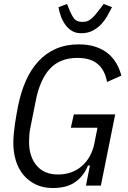

<svg xmlns="http://www.w3.org/2000/svg" viewBox="-20 -933 645 965"><path d="M432 -101H422Q402 -50 359.5 -19Q317 12 246 12Q196 12 158.5 -6.5Q121 -25 96 -56Q71 -87 59 -128Q47 -169 47 -215Q47 -237 49.5 -262.5Q52 -288 55.5 -313Q59 -338 63.5 -361Q68 -384 71 -401Q85 -471 110.5 -528Q136 -585 173.5 -625.5Q211 -666 261.5 -688Q312 -710 376 -710Q422 -710 458 -698.5Q494 -687 520.5 -666Q547 -645 564 -616Q581 -587 590 -553L518 -521Q508 -579 472 -610.5Q436 -642 369 -642Q282 -642 231.5 -588Q181 -534 160 -428L134 -298Q129 -275 127.5 -256Q126 -237 126 -221Q126 -146 164 -101Q202 -56 271 -56Q343 -56 391.5 -98.5Q440 -141 454 -211L470 -291H336L351 -358H559L487 0H412ZM388 -766Q362 -766 343 -777Q324 -788 310 -806.5Q296 -825 287 -848.5Q278 -872 274 -897L317 -913L325 -893Q340 -855 353 -839Q366 -823 395 -823Q408 -823 418 -826.5Q428 -830 438 -838Q448 -846 459.5 -859.5Q471 -873 486 -893L501 -913L543 -897Q533 -877 520 -854Q507 -831 489 -811.5Q471 -792 446 -779Q421 -766 388 -766Z"/></svg>

Font: IBM Plex Sans Cond
Style: Italic
Weight: 400
Width: 3
Italic angle: -11°
Designer: Mike Abbink, Paul van der Laan, Pieter van Rosmalen
Foundry: Bold Monday
Version: Version 1.3